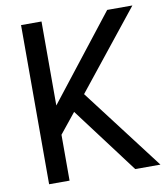

<svg xmlns="http://www.w3.org/2000/svg" viewBox="-83 -809 765 878"><g transform="rotate(-10 299.5 -369.5)"><path d="M74 0H169V-213L244 -306L474 0H591L303 -378L591 -739H474L169 -349V-739H74Z"/></g></svg>

Font: Involve Medium
Style: Regular
Weight: 500
Designer: Stefan Peev
Foundry: Context Ltd.
Version: Version 1.001